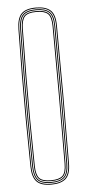

<svg xmlns="http://www.w3.org/2000/svg" viewBox="-56 -838 397 875"><g transform="rotate(-5 142.0 -400.0)"><path d="M143 5Q95.8 5 75.8 -16Q55.8 -37 55 -85Q53 -197.5 52.4 -298.5Q51.8 -399.5 52.4 -500.5Q53 -601.5 55 -714Q55.8 -762.8 75.8 -783.9Q95.8 -805 143 -805Q187 -805 209 -785.5Q231 -766 231.2 -714Q232.5 -554.8 232.5 -403.8Q232.5 -252.8 231.2 -85Q231 -33.8 209 -14.4Q187 5 143 5ZM143 1Q186.2 1 206.6 -17.8Q227 -36.5 227.2 -85Q228.5 -242.2 228.5 -394.1Q228.5 -546 227.2 -714Q227 -763.2 206.6 -782.1Q186.2 -801 143 -801Q98 -801 78.9 -781.2Q59.8 -761.5 59 -714Q57 -597.2 56.4 -496.5Q55.8 -395.8 56.4 -296.6Q57 -197.5 59 -85Q59.8 -38.2 79 -18.6Q98.2 1 143 1ZM143 -3Q99.2 -3 81.5 -21.6Q63.8 -40.2 63 -85Q61 -201.2 60.4 -301.9Q59.8 -402.5 60.4 -502Q61 -601.5 63 -714Q63.8 -760 81.5 -778.5Q99.2 -797 143 -797Q184.2 -797 203.6 -779.4Q223 -761.8 223.2 -714Q224.5 -558 224.5 -405Q224.5 -252 223.2 -85Q223 -38 203.5 -20.5Q184 -3 143 -3ZM143 -7Q183 -7 201 -23.4Q219 -39.8 219.2 -85Q220.5 -239.2 220.5 -393Q220.5 -546.8 219.2 -714Q219 -760 201 -776.5Q183 -793 143 -793Q101.2 -793 84.5 -775.6Q67.8 -758.2 67 -713.8Q65 -597 64.4 -496.4Q63.8 -395.8 64.4 -296.8Q65 -197.8 67 -85.2Q67.8 -41.5 84.5 -24.2Q101.2 -7 143 -7ZM143 -11Q102.2 -11 87 -27.5Q71.8 -44 71 -85.2Q69 -201.5 68.4 -302.1Q67.8 -402.8 68.4 -502Q69 -601.2 71 -713.8Q71.8 -755.8 87 -772.4Q102.2 -789 143 -789Q181.8 -789 198.4 -773.5Q215 -758 215.2 -714Q217.5 -412.5 215.2 -85Q215 -42 198.4 -26.5Q181.8 -11 143 -11ZM143 -15Q179.8 -15 195.4 -29.2Q211 -43.5 211.2 -85Q213.5 -385.5 211.2 -714Q211 -756 195.5 -770.5Q180 -785 143 -785Q103.8 -785 89.8 -769.4Q75.8 -753.8 75 -713.8Q73 -597.2 72.4 -496.6Q71.8 -396 72.4 -296.9Q73 -197.8 75 -85.2Q75.8 -46 89.8 -30.5Q103.8 -15 143 -15Z"/></g></svg>

Font: Big Shoulders Inline Display Thin
Style: Regular
Weight: 100
Designer: Patric King
Foundry: XO Type Co
Version: Version 1.000